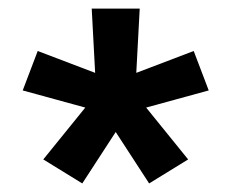

<svg xmlns="http://www.w3.org/2000/svg" viewBox="-20 -836 540 448"><path d="M172 -408 81 -464 179 -585 33 -625 68 -717 202 -666 194 -816H306L298 -666L432 -717L467 -625L321 -585L419 -464L328 -408L250 -528Z"/></svg>

Font: Iosevka Web
Style: Bold
Weight: 700
Monospace: yes
Designer: Belleve Invis
Foundry: Belleve Invis
Version: Version 28.0.3; ttfautohint (v1.8.3)